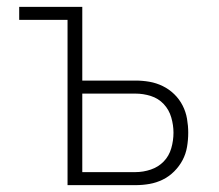

<svg xmlns="http://www.w3.org/2000/svg" viewBox="-20 -540 640 560"><path d="M177 0V-482H36V-520H220V-305H375Q396 -305 416 -301.5Q436 -298 454.5 -289Q473 -280 488 -265.5Q503 -251 512.5 -232.5Q522 -214 525.5 -193.5Q529 -173 529 -153Q529 -132 525.5 -111.5Q522 -91 512.5 -73Q503 -55 488 -40Q473 -25 454.5 -16Q436 -7 416 -3.5Q396 0 375 0ZM375 -38Q398 -38 420 -45.5Q442 -53 457.5 -69Q473 -85 479.5 -107.5Q486 -130 486 -153Q486 -175 479.5 -197.5Q473 -220 457.5 -236.5Q442 -253 420 -260Q398 -267 375 -267H220V-38Z"/></svg>

Font: Zed Sans Extralight Extended
Style: Regular
Weight: 200
Width: 7
Designer: Belleve Invis
Foundry: Belleve Invis
Version: Version 1.0.0; ttfautohint (v1.8.4)